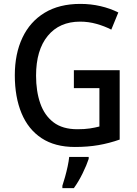

<svg xmlns="http://www.w3.org/2000/svg" viewBox="-20 -744 702 985"><path d="M359 -384H594V-28Q540 -9 485 0.5Q430 10 364 10Q262 10 193.5 -35Q125 -80 90.5 -163Q56 -246 56 -358Q56 -468 95 -550.5Q134 -633 209 -678.5Q284 -724 392 -724Q446 -724 495.5 -712.5Q545 -701 587 -680L551 -592Q516 -610 475 -621.5Q434 -633 391 -633Q285 -633 225 -560Q165 -487 165 -356Q165 -276 186.5 -214Q208 -152 254.5 -116.5Q301 -81 377 -81Q414 -81 440.5 -85Q467 -89 490 -95V-292H359ZM435 71Q425 102 404 145Q383 188 359 221H300V209Q306 191 313.5 164.5Q321 138 327 110Q333 82 335 61H435Z"/></svg>

Font: Noto Sans Gujarati UI SemiCondensed Medium
Style: Regular
Weight: 500
Width: 4
Designer: Jelle Bosma - Monotype Design Team, Universal Thirst
Foundry: Monotype Imaging Inc.
Version: Version 2.106; ttfautohint (v1.8.4.7-5d5b)